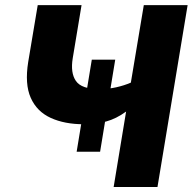

<svg xmlns="http://www.w3.org/2000/svg" viewBox="-20 -748 770 768"><path d="M315.9 -251Q238.3 -251 182.9 -276.4Q127.4 -301.8 103 -356.7Q78.6 -411.6 92.8 -500L130.9 -727.5H306.2L271 -515.6Q261.2 -456.5 283.7 -424.1Q306.2 -391.6 377 -391.6Q413.1 -391.6 445.3 -398.9Q477.5 -406.2 503.4 -417.5L555.2 -727.5H730.5L609.9 0H434.6L484.4 -301.8Q444.8 -272.9 404.5 -262Q364.3 -251 315.9 -251ZM286.6 -141.1 347.2 -509.3H440.9L380.4 -141.1Z"/></svg>

Font: Inter Extra Bold
Style: Italic
Weight: 800
Italic angle: -9.39999°
Designer: Rasmus Andersson
Foundry: rsms
Version: Version 4.000;git-3c8e0fc